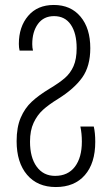

<svg xmlns="http://www.w3.org/2000/svg" viewBox="-20 -744 447 774"><path d="M47 -175Q47 -231 63.5 -269.5Q80 -308 108 -334Q136 -360 179 -386Q219 -410 241.5 -429.5Q264 -449 276.5 -477.5Q289 -506 289 -550Q289 -610 265.5 -644.5Q242 -679 198 -679Q156 -679 133 -647.5Q110 -616 110 -566Q110 -552 113 -540H59Q56 -552 56 -567Q56 -636 93.5 -680Q131 -724 197 -724Q265 -724 304.5 -677Q344 -630 344 -550Q344 -477 311.5 -431.5Q279 -386 215 -346Q176 -322 153 -301Q130 -280 115.5 -249Q101 -218 101 -173Q101 -109 128 -72Q155 -35 202 -35Q254 -35 282 -72Q310 -109 310 -173Q310 -206 304 -234H358Q364 -209 364 -172Q364 -86 322 -38Q280 10 205 10Q131 10 89 -39.5Q47 -89 47 -175Z"/></svg>

Font: Noto Sans Georgian Light Cond
Style: Regular
Weight: 300
Width: 3
Designer: Monotype Design team
Foundry: Monotype Imaging Inc.
Version: Version 1.000